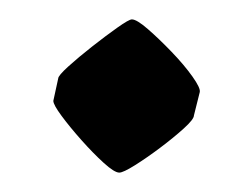

<svg xmlns="http://www.w3.org/2000/svg" viewBox="-20 -419 258 198"><path d="M40 -338Q40 -341 50.5 -350.5Q61 -360 75 -371Q89 -382 101 -390.5Q113 -399 116 -399Q121 -399 132.5 -389Q144 -379 157 -365.5Q170 -352 178.5 -340Q187 -328 186 -324L180 -300Q180 -296 169.5 -286.5Q159 -277 145 -266.5Q131 -256 119 -248.5Q107 -241 103 -241Q98 -241 87 -251Q76 -261 64 -274.5Q52 -288 43.5 -299.5Q35 -311 35 -315Z"/></svg>

Font: Grenze Gotisch
Style: Bold
Weight: 700
Designer: Renata Polastri
Foundry: Omnibus-Type
Version: Version 1.001